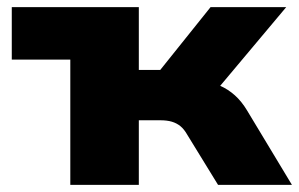

<svg xmlns="http://www.w3.org/2000/svg" viewBox="-20 -518 838 538"><path d="M177 0V-351H13V-498H369V-322H429L570 -498H782L563 -237L545 -291Q573 -288 596 -278Q619 -268 638 -251Q657 -234 672 -209L798 0H591L505 -140Q496 -156 485.5 -164.5Q475 -173 461.5 -177Q448 -181 429 -181H369V0Z"/></svg>

Font: Nunito Sans 10pt SemiExpanded Black
Style: Regular
Weight: 900
Width: 6
Designer: Vernon Adams
Foundry: Vernon Adams
Version: Version 3.101;gftools[0.9.27]